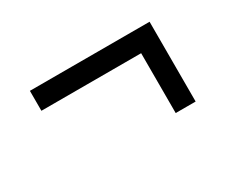

<svg xmlns="http://www.w3.org/2000/svg" viewBox="-56 -386 613 521"><g transform="rotate(-30 250.0 -125.0)"><path d="M375 -187.5V0H437.5Q437.5 0 437.5 -250H62.5V-187.5Z"/></g></svg>

Font: CalcUnifontExMono
Style: Regular
Weight: 500
Version: Version 15.0.06